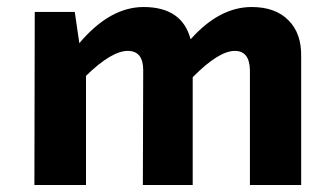

<svg xmlns="http://www.w3.org/2000/svg" viewBox="-20 -527 921 547"><path d="M206 -404Q293 -507 389 -507Q499 -507 523 -415Q605 -507 697 -507Q765 -507 802 -469Q839 -432 838 -367V0H692V-327Q691 -382 649 -382Q603 -382 529 -307V0H387L388 -327Q388 -382 344 -382Q298 -382 225 -311V0H78L79 -493H193Z"/></svg>

Font: Taylor Sans Bold LRS
Style: Bold
Weight: 700
Italic angle: -8°
Designer: Natanael Gama
Version: Version 1.001 September 8, 2015